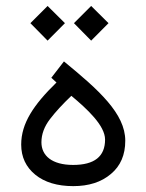

<svg xmlns="http://www.w3.org/2000/svg" viewBox="-20 -636 498 654"><path d="M172.4 -355C94.2 -278.8 52.2 -215.8 52.2 -143.6C52.2 -101.1 68.4 -66.9 100.1 -41C131.8 -15.1 175.3 -2 229.5 -2C282.2 -2 325.2 -15.6 357.9 -43.5C390.6 -70.8 406.7 -108.4 406.7 -156.7C406.7 -249 316.4 -329.6 197.8 -426.8L154.8 -371.1ZM337.9 -160.6C337.9 -103 301.8 -74.2 229 -74.2C156.7 -74.2 121.1 -106 121.1 -151.4C121.1 -178.7 130.9 -205.1 150.4 -230.5C169.4 -255.4 193.8 -281.7 223.1 -309.6C276.4 -265.1 337.9 -208.5 337.9 -160.6ZM231.9 -557.1 290.5 -497.6 349.6 -557.1 290.5 -615.7ZM83.5 -557.1 142.1 -497.6 201.2 -557.1 142.1 -615.7Z"/></svg>

Font: Vazirmatn Light
Style: Regular
Weight: 300
Designer: Saber Rastikerdar
Foundry: Saber Rastikerdar
Version: Version 33.003